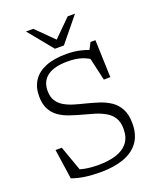

<svg xmlns="http://www.w3.org/2000/svg" viewBox="-165 -1012 929 1122"><g transform="rotate(-20 299.0 -451.0)"><path d="M482.5 -668 440.5 -672.5 468 -725.5H498.5L506.5 -493L466 -492L431.5 -643.5L464.5 -612Q426 -641 389.2 -652.8Q352.5 -664.5 302.5 -664.5Q218.5 -664.5 176.5 -633.2Q134.5 -602 134.5 -543Q134.5 -505 149.8 -480.8Q165 -456.5 191.2 -441Q217.5 -425.5 251.2 -415.5Q285 -405.5 322 -396.5Q359.5 -387 396.8 -375Q434 -363 465.8 -342Q497.5 -321 516.5 -285.5Q535.5 -250 535.5 -194.5Q535.5 -123.5 502 -78.2Q468.5 -33 407.8 -11.5Q347 10 264.5 10Q211.5 10 169.2 4Q127 -2 87 -16L60 -202H99L166.5 -12.5L102.5 -70Q140 -49.5 179 -41.8Q218 -34 266 -34Q330.5 -34 377.5 -49Q424.5 -64 450.2 -96.8Q476 -129.5 476 -182.5Q476 -225 459 -252Q442 -279 413 -295.5Q384 -312 348.8 -322.8Q313.5 -333.5 276.5 -343Q240 -353 204.2 -365Q168.5 -377 139.8 -397Q111 -417 94 -449.2Q77 -481.5 77 -530.5Q77 -586 103 -625.8Q129 -665.5 181 -686.8Q233 -708 311.5 -708Q360 -708 402.8 -697.2Q445.5 -686.5 482.5 -668ZM296.5 -796.5H277.5L394 -912H439.5L315 -759.5H259L134.5 -912H180Z"/></g></svg>

Font: Newsreader 9pt Light
Style: Regular
Weight: 300
Designer: Hugues Gentile
Foundry: Production Type
Version: Version 1.003